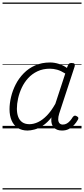

<svg xmlns="http://www.w3.org/2000/svg" viewBox="-20 -1011 662 1512"><path d="M197 17Q152 17 120 -3.5Q88 -24 71.5 -62Q55 -100 55 -151Q55 -196 67 -247Q79 -298 103.5 -346Q128 -394 166.5 -433.5Q205 -473 257 -496Q309 -519 375 -519Q409 -519 444.5 -507.5Q480 -496 507 -476L514 -494Q518 -506 524.5 -510.5Q531 -515 544 -515Q563 -515 567 -507.5Q571 -500 568 -488L446 -116Q438 -90 438.5 -70.5Q439 -51 448.5 -40.5Q458 -30 474 -30Q492 -30 506.5 -38.5Q521 -47 532.5 -60.5Q544 -74 553 -89Q557 -95 565 -99Q573 -103 584 -96Q596 -90 597 -82Q598 -74 592 -66Q581 -46 563.5 -27Q546 -8 523 4.5Q500 17 468 17Q447 17 431 11Q415 5 404 -7Q393 -19 388 -35Q383 -51 384 -72Q384 -76 384.5 -80Q385 -84 386 -87Q352 -44 317 -21.5Q282 1 251 9Q220 17 197 17ZM113 -155Q113 -118 123.5 -90.5Q134 -63 156 -48Q178 -33 212 -33Q245 -33 280 -49.5Q315 -66 349.5 -101.5Q384 -137 416 -194L494 -432Q459 -454 430 -462Q401 -470 373 -470Q318 -470 275 -449.5Q232 -429 201.5 -395.5Q171 -362 151.5 -320.5Q132 -279 122.5 -236Q113 -193 113 -155ZM0 471H622V481H0ZM0 -20H622V0H0ZM0 -505H622V-500H0ZM0 -991H622V-981H0Z"/></svg>

Font: Playwrite IE Guides
Style: Regular
Weight: 400
Designer: Veronika Burian, José Scaglione
Foundry: TypeTogether
Version: Version 1.003